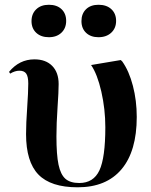

<svg xmlns="http://www.w3.org/2000/svg" viewBox="-20 -775 638 809"><path d="M395 -618.2Q362.3 -618.2 342.8 -636.7Q323.2 -655.3 323.2 -686Q323.2 -717.3 342.5 -736.1Q361.8 -754.9 395 -754.9Q429.2 -754.9 449.2 -736.3Q469.2 -717.8 469.2 -687Q469.2 -656.2 448.7 -637.2Q428.2 -618.2 395 -618.2ZM186 -618.2Q152.8 -618.2 132.8 -636.7Q112.8 -655.3 112.8 -686Q112.8 -716.8 132.6 -735.8Q152.3 -754.9 186 -754.9Q219.7 -754.9 239.3 -736.3Q258.8 -717.8 258.8 -687Q258.8 -656.2 238.8 -637.2Q218.8 -618.2 186 -618.2ZM307.1 14.2Q193.8 14.2 141.8 -39.6Q89.8 -93.3 89.8 -210Q89.8 -254.9 94.5 -321.3Q99.1 -387.7 99.1 -422.9Q99.1 -452.1 90.6 -464.6Q82 -477.1 62 -477.1Q43 -477.1 22.9 -464.8L18.1 -472.2Q61.5 -524.9 125 -524.9Q172.9 -524.9 200 -497.3Q227.1 -469.7 227.1 -420.9Q227.1 -388.7 222.4 -321.3Q217.8 -253.9 217.8 -200.2Q217.8 -122.6 226.6 -81.1Q235.4 -39.6 255.6 -21.7Q275.9 -3.9 314 -3.9Q374 -3.9 398.9 -57.1Q423.8 -110.4 423.8 -238.8Q423.8 -314.9 407 -388.9Q390.1 -462.9 363.8 -501L488.8 -522L495.1 -516.1Q523.9 -475.6 540 -413.3Q556.2 -351.1 556.2 -282.2Q556.2 -138.2 492.2 -62Q428.2 14.2 307.1 14.2Z"/></svg>

Font: Display Semibold
Style: Regular
Weight: 600
Designer: Latin by Veronika Burian and Jose Scaglione. Greek by Irene Vlachou. Cyrillic by Vera Evstafieva.
Foundry: TypeTogether
Version: Version 3.002